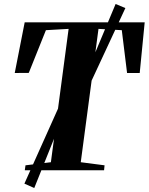

<svg xmlns="http://www.w3.org/2000/svg" viewBox="-20 -855 746 964"><path d="M104.5 0 108 -25 235.5 -40.5 324.5 -710 210.5 -703.5 124.5 -489 54 -488.5 104 -743H706.5L681.5 -488.5H618L591.5 -703.5L474.5 -710L385.5 -40.5L505 -25L502.5 0ZM102.5 67 306 -387 382 -409 560.5 -835 609.5 -814.5 414.5 -395.5 337.5 -373.5 152 89Z"/></svg>

Font: Merriweather 120pt
Style: Bold Italic
Weight: 700
Italic angle: -7.8°
Version: Version 2.101